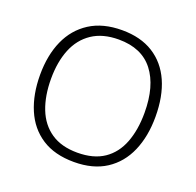

<svg xmlns="http://www.w3.org/2000/svg" viewBox="-128 -860 1024 1005"><g transform="rotate(20 384.0 -357.5)"><path d="M705 -358Q705 -249 669 -166Q633 -83 561.5 -36.5Q490 10 384 10Q276 10 204.5 -36.5Q133 -83 97.5 -166.5Q62 -250 62 -359Q62 -468 98.5 -550Q135 -632 207.5 -678.5Q280 -725 387 -725Q490 -725 561 -680.5Q632 -636 668.5 -554Q705 -472 705 -358ZM123 -359Q123 -264 151 -192.5Q179 -121 237 -81.5Q295 -42 384 -42Q474 -42 531.5 -81Q589 -120 616.5 -191.5Q644 -263 644 -358Q644 -507 579.5 -590Q515 -673 387 -673Q298 -673 239 -633.5Q180 -594 151.5 -523.5Q123 -453 123 -359Z"/></g></svg>

Font: Noto Traditional Nushu Light
Style: Regular
Weight: 300
Designer: LIU Zhao
Foundry: LiuZhao Studio
Version: Version 2.003; ttfautohint (v1.8.4.7-5d5b)